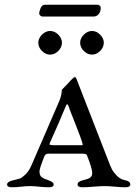

<svg xmlns="http://www.w3.org/2000/svg" viewBox="-20 -789 589 812"><path d="M170 -769H393Q398 -769 402 -765Q406 -761 406 -757Q406 -740 397.5 -729.5Q389 -719 375 -719H160Q155 -719 150.5 -723Q146 -727 146 -731Q146 -742 152 -755.5Q158 -769 170 -769ZM157.5 -642.5Q173 -658 192 -658Q211 -658 226.5 -642.5Q242 -627 242 -608Q242 -589 226.5 -573.5Q211 -558 192 -558Q173 -558 157.5 -573.5Q142 -589 142 -608Q142 -627 157.5 -642.5ZM334.5 -642.5Q350 -658 369 -658Q388 -658 403.5 -642.5Q419 -627 419 -608Q419 -589 403.5 -573.5Q388 -558 369 -558Q350 -558 334.5 -573.5Q319 -589 319 -608Q319 -627 334.5 -642.5ZM257 -337Q229 -269 191 -185Q188 -179 191 -177Q194 -175 204 -175H320Q324 -175 326 -175Q328 -175 329 -176Q330 -177 329.5 -179Q329 -181 328 -185Q324 -201 298.5 -265.5Q273 -330 271 -337Q268 -345 266 -347Q264 -349 262 -347Q260 -345 257 -337ZM508 -27Q531 -23 531 -9Q531 3 511 3Q491 3 465.5 0.5Q440 -2 423 -2Q406 -2 377 0.5Q348 3 328 3Q308 3 308 -9Q308 -21 331 -27Q348 -31 354 -33.5Q360 -36 365 -41.5Q370 -47 370 -58Q370 -75 348 -132Q346 -139 329 -139H183Q172 -139 167 -127Q147 -76 147 -65Q147 -47 156 -40Q165 -33 184 -27Q207 -19 207 -9Q207 3 187 3Q167 3 145 0.5Q123 -2 106 -2Q89 -2 69.5 0.5Q50 3 30 3Q10 3 10 -9Q10 -20 33 -26Q55 -31 64 -34Q73 -37 88 -51.5Q103 -66 114 -92L230 -360Q236 -374 238.5 -386Q241 -398 241 -403.5Q241 -409 242 -410Q269 -437 281 -451Q292 -463 297 -463Q301 -463 304 -454L439 -107Q447 -85 454 -72Q461 -59 475 -45Q489 -31 508 -27Z"/></svg>

Font: EB Garamond SC 12
Style: Regular
Weight: 400
Version: Version 0.016 ; ttfautohint (v0.97) -l 8 -r 50 -G 200 -x 0 -